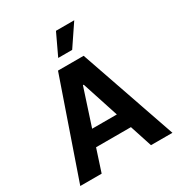

<svg xmlns="http://www.w3.org/2000/svg" viewBox="-212 -1077 1143 1222"><g transform="rotate(-30 359.0 -466.5)"><path d="M20.3 0 264.8 -707H453.2L697.6 0H540.1L361.7 -547.4H355.8L177.4 0ZM547 -278V-163.3H169.2V-278ZM380.2 -932.8H514.5L408.8 -776H306.2Z"/></g></svg>

Font: Pretendard GOV Variable
Style: Regular
Weight: 400
Designer: Base glyphs from Inter by Rasmus Andersson; Hangul glyphs from Noto Sans CJK(Source Han Sans) by Jang Soo-young and Kang
Foundry: Kil Hyung-jin
Version: Version 1.307;Glyphs 3.2 (3192)